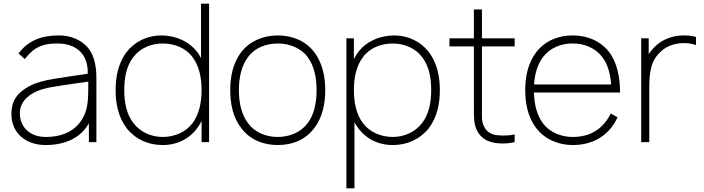

<svg xmlns="http://www.w3.org/2000/svg" viewBox="-20 -770 3816 1040"><path d="M502.1 0V-352.1C502.1 -415.6 488.5 -487.5 438.5 -529.2C404.2 -560.4 353.1 -578.1 300 -578.1C215.6 -578.1 137.5 -557.3 80.2 -480.2L114.6 -450C170.8 -526 229.2 -534.4 291.7 -534.4C383.3 -534.4 458.3 -486.5 455.2 -370.8C313.5 -347.9 208.3 -340.6 140.6 -304.2C70.8 -266.7 41.7 -221.9 41.7 -152.1C41.7 -47.9 121.9 15.6 226 15.6C327.1 15.6 414.6 -18.8 461.5 -102.1V0ZM433.3 -139.6C395.8 -63.5 321.9 -28.1 227.1 -28.1C145.8 -28.1 87.5 -78.1 87.5 -157.3C87.5 -229.2 153.1 -276 237.5 -293.8C263.5 -300 335.4 -310.4 458.3 -328.1C458.3 -234.4 457.3 -188.5 433.3 -139.6Z M1068.8 -750V-455.2C1063.5 -465.6 1058.3 -474 1052.1 -483.3C1007.3 -544.8 932.3 -578.1 853.1 -578.1C778.1 -578.1 709.4 -544.8 665.6 -487.5C619.8 -428.1 606.2 -352.1 606.2 -282.3C606.2 -211.5 619.8 -136.5 665.6 -76C713.5 -15.6 782.3 15.6 861.5 15.6C940.6 15.6 1008.3 -18.8 1052.1 -81.2C1059.4 -91.7 1065.6 -103.1 1071.9 -114.6V0H1112.5V-750ZM1022.9 -103.1C986.5 -54.2 925 -28.1 861.5 -28.1C799 -28.1 738.5 -55.2 702.1 -104.2C664.6 -152.1 653.1 -217.7 653.1 -282.3C653.1 -346.9 664.6 -412.5 702.1 -460.4C738.5 -509.4 799 -534.4 861.5 -534.4C925 -534.4 986.5 -510.4 1022.9 -460.4C1059.4 -412.5 1071.9 -346.9 1071.9 -282.3C1071.9 -217.7 1059.4 -151 1022.9 -103.1Z M1484.4 15.6C1564.6 15.6 1634.4 -12.5 1681.2 -75C1728.1 -135.4 1741.7 -210.4 1741.7 -282.3C1741.7 -352.1 1728.1 -428.1 1681.2 -488.5C1635.4 -549 1562.5 -578.1 1484.4 -578.1C1404.2 -578.1 1331.2 -545.8 1287.5 -488.5C1240.6 -428.1 1227.1 -352.1 1227.1 -282.3C1227.1 -210.4 1240.6 -135.4 1287.5 -75C1334.4 -13.5 1405.2 15.6 1484.4 15.6ZM1694.8 -282.3C1694.8 -216.7 1683.3 -151 1645.8 -102.1C1609.4 -53.1 1547.9 -28.1 1484.4 -28.1C1420.8 -28.1 1359.4 -53.1 1324 -102.1C1286.5 -151 1274 -216.7 1274 -282.3C1274 -345.8 1286.5 -412.5 1324 -461.5C1359.4 -510.4 1420.8 -534.4 1484.4 -534.4C1547.9 -534.4 1609.4 -510.4 1645.8 -461.5C1683.3 -412.5 1694.8 -345.8 1694.8 -282.3Z M2303.1 -487.5C2259.4 -544.8 2190.6 -578.1 2115.6 -578.1C2036.5 -578.1 1961.5 -544.8 1916.7 -483.3C1909.4 -472.9 1903.1 -461.5 1896.9 -449V-562.5H1856.3V250H1900V-108.3C1905.2 -99 1910.4 -89.6 1916.7 -81.2C1960.4 -18.8 2028.1 15.6 2107.3 15.6C2186.5 15.6 2255.2 -15.6 2303.1 -76C2349 -136.5 2362.5 -211.5 2362.5 -282.3C2362.5 -352.1 2349 -428.1 2303.1 -487.5ZM2266.7 -104.2C2230.2 -55.2 2169.8 -28.1 2107.3 -28.1C2043.8 -28.1 1982.3 -54.2 1945.8 -103.1C1909.4 -151 1896.9 -217.7 1896.9 -282.3C1896.9 -346.9 1909.4 -412.5 1945.8 -460.4C1982.3 -510.4 2043.8 -534.4 2107.3 -534.4C2169.8 -534.4 2230.2 -509.4 2266.7 -460.4C2304.2 -412.5 2315.6 -346.9 2315.6 -282.3C2315.6 -217.7 2304.2 -152.1 2266.7 -104.2Z M2590.6 -518.8H2767.7V-562.5H2590.6V-718.8H2546.9V-562.5H2414.6V-518.8H2546.9V-186.5C2546.9 -137.5 2545.8 -102.1 2562.5 -65.6C2582.3 -22.9 2619.8 -1 2668.8 5.2C2702.1 9.4 2734.4 7.3 2767.7 0V-41.7C2739.6 -35.4 2705.2 -34.4 2674 -37.5C2641.7 -40.6 2613.5 -57.3 2602.1 -85.4C2587.5 -111.5 2590.6 -137.5 2590.6 -186.5Z M3204.2 -59.4C3167.7 -37.5 3126 -28.1 3082.3 -28.1C3018.8 -28.1 2957.3 -53.1 2920.8 -102.1C2886.5 -147.9 2874 -208.3 2871.9 -268.8H3338.5C3338.5 -349 3324 -429.2 3279.2 -488.5C3231.2 -549 3161.5 -578.1 3082.3 -578.1C3003.1 -578.1 2933.3 -549 2885.4 -488.5C2838.5 -427.1 2825 -352.1 2825 -281.2C2825 -211.5 2838.5 -135.4 2885.4 -75C2931.2 -15.6 3004.2 15.6 3082.3 15.6C3131.2 15.6 3179.2 5.2 3221.9 -18.8C3263.5 -42.7 3300 -80.2 3325 -134.4L3288.5 -155.2C3266.7 -111.5 3237.5 -80.2 3204.2 -59.4ZM2920.8 -460.4C2957.3 -509.4 3018.8 -535.4 3082.3 -534.4C3144.8 -535.4 3206.2 -509.4 3242.7 -460.4C3272.9 -420.8 3285.4 -370.8 3290.6 -312.5H2872.9C2876 -366.7 2890.6 -419.8 2920.8 -460.4Z M3683.3 -578.1C3629.2 -578.1 3574 -560.4 3533.3 -522.9C3516.7 -507.3 3504.2 -492.7 3493.8 -476V-562.5H3453.1V0H3496.9V-299C3497.9 -378.1 3504.2 -441.7 3560.4 -491.7C3590.6 -520.8 3636.5 -536.5 3683.3 -536.5C3707.3 -536.5 3729.2 -533.3 3750 -526V-569.8C3729.2 -576 3707.3 -578.1 3683.3 -578.1Z"/></svg>

Font: Manrope Thin
Style: Regular
Weight: 100
Width: 4
Designer: Michael Sharanda
Foundry: Michael Sharanda
Version: Version 2.000;PS 002.000;hotconv 1.0.88;makeotf.lib2.5.64775